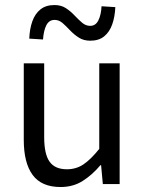

<svg xmlns="http://www.w3.org/2000/svg" viewBox="-20 -741 584 773"><path d="M224 12Q147.3 12 111.5 -36.5Q75.7 -85 75.7 -178V-486H157.9V-188.7Q157.9 -120.8 179.5 -90.2Q201.2 -59.5 249.3 -59.5Q286.4 -59.5 315.7 -79Q345 -98.5 379.6 -141.5V-486H461.7V0H394L387 -75.9H384.3Q350.8 -36.3 312.4 -12.2Q274 12 224 12ZM343.3 -577.1Q316.8 -577.1 297.2 -589.7Q277.6 -602.3 261.9 -619Q246.3 -635.6 231.8 -648.3Q217.2 -660.9 199.7 -660.9Q177.6 -660.9 166.6 -639.4Q155.6 -617.8 153.2 -582L97.8 -585.5Q99.4 -624.8 110.2 -655.2Q121 -685.6 142.8 -703.1Q164.5 -720.7 199.5 -720.7Q226.2 -720.7 245.4 -708.1Q264.5 -695.5 280.1 -678.8Q295.8 -662.1 310.6 -649.5Q325.5 -636.9 343 -636.9Q365.2 -636.9 376.1 -659.1Q387.1 -681.2 388.8 -715.8L444.3 -712.3Q442.7 -674 432 -643.4Q421.4 -612.8 399.8 -595Q378.2 -577.1 343.3 -577.1Z"/></svg>

Font: Source Sans Variable
Style: Regular
Weight: 200
Designer: Paul D. Hunt
Foundry: Adobe Systems Incorporated
Version: Version 3.006;hotconv 1.0.111;makeotfexe 2.5.65597